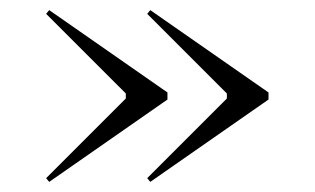

<svg xmlns="http://www.w3.org/2000/svg" viewBox="-20 -500 623 380"><path d="M277.4 -480 511.4 -317V-303L277.4 -140L271.3 -147.4L429 -305V-315L271.3 -472.6ZM77.4 -480 311.4 -317V-303L77.4 -140L71.3 -147.4L229 -305V-315L71.3 -472.6Z"/></svg>

Font: Kalnia Thin
Style: Regular
Weight: 100
Version: Version 1.105